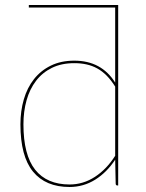

<svg xmlns="http://www.w3.org/2000/svg" viewBox="-20 -740 584 766"><path d="M439.5 -394.5Q423.5 -420 405.8 -438Q388 -456 368 -467Q348 -478 325.2 -483Q302.5 -488 276.5 -488Q225 -488 187 -469.2Q149 -450.5 123.8 -417.5Q98.5 -384.5 86 -340Q73.5 -295.5 73.5 -244Q73.5 -122 120.2 -63Q167 -4 257.5 -4Q312 -4 358.8 -34.5Q405.5 -65 439.5 -118.5ZM451.5 0H448.5Q441.5 0 441.5 -8L439.5 -103Q406.5 -52.5 359.8 -23.2Q313 6 257.5 6Q162 6 111.8 -55.2Q61.5 -116.5 61.5 -244Q61.5 -297 75 -343.5Q88.5 -390 115.5 -424.2Q142.5 -458.5 182.8 -478.2Q223 -498 276.5 -498Q384.5 -498 439.5 -410.5V-710H95V-720H451.5Z"/></svg>

Font: Lato 2
Style: Regular
Weight: 100
Designer: Lukasz Dziedzic with Adam Twardoch and Botio Nikoltchev
Foundry: tyPoland Lukasz Dziedzic
Version: Version 2.015; 2015-08-06; http://www.latofonts.com/